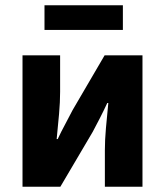

<svg xmlns="http://www.w3.org/2000/svg" viewBox="-20 -705 623 725"><path d="M65 0V-496H207V-358Q207 -320 203 -274.5Q199 -229 194 -180H198Q210 -206 226.5 -236.5Q243 -267 254 -289L375 -496H518V0H376V-138Q376 -176 380 -221Q384 -266 389 -316H385Q373 -290 357.5 -259.5Q342 -229 330 -207L208 0ZM148 -592V-685H444V-592Z"/></svg>

Font: Source Sans 3
Style: Bold
Weight: 700
Designer: Paul D. Hunt
Foundry: Adobe
Version: Version 3.052;hotconv 1.1.0;makeotfexe 2.6.0